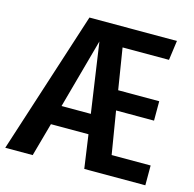

<svg xmlns="http://www.w3.org/2000/svg" viewBox="-118 -795 910 899"><g transform="rotate(15 337.0 -345.5)"><path d="M474 -96H663V0H367L344 -162H162L117 0H-16L207 -691H631L618 -596H393L425 -397H624V-303H440ZM188 -257H330L281 -595Z"/></g></svg>

Font: Fira Sans Extra Condensed Medium
Style: Regular
Weight: 500
Width: 1
Designer: Carrois Corporate & Edenspiekermann AG
Foundry: Carrois Corporate GbR & Edenspiekermann AG
Version: Version 4.203